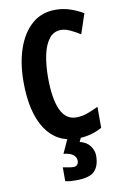

<svg xmlns="http://www.w3.org/2000/svg" viewBox="-103 -832 684 1079"><g transform="rotate(-10 239.0 -293.0)"><path d="M304 -658Q262 -658 236 -625Q210 -592 198 -535Q186 -478 186 -406Q186 -286 215 -222.5Q244 -159 304 -159Q334 -159 364 -169Q394 -179 431 -197V-77Q366 -41 288 -41Q172 -41 109 -136.5Q46 -232 46 -407Q46 -514 75 -597Q104 -680 158.5 -727.5Q213 -775 292 -775Q335 -775 373.5 -762.5Q412 -750 450 -728L412 -614Q382 -633 354.5 -645.5Q327 -658 304 -658ZM376 72Q376 129 348 159Q320 189 241 189Q224 189 209.5 188Q195 187 180 183V104Q195 107 212 110Q229 113 240 113Q252 113 260.5 105.5Q269 98 269 81Q269 63 252.5 48.5Q236 34 197 30L234 -51H313L298 -20Q338 -10 357 16.5Q376 43 376 72Z"/></g></svg>

Font: Noto Sans Tamil UI ExtraCondensed
Style: Bold
Weight: 700
Width: 2
Designer: Jelle Bosma - Monotype Design Team
Foundry: Monotype Imaging Inc.
Version: Version 2.004; ttfautohint (v1.8.4.7-5d5b)